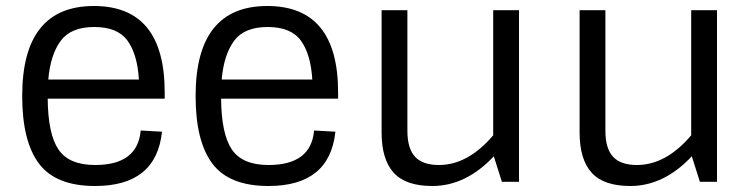

<svg xmlns="http://www.w3.org/2000/svg" viewBox="-20 -606 2516 640"><path d="M297 14Q166 14 110 -60.5Q54 -135 54 -286Q54 -586 293 -586Q529 -586 529 -298V-277H139Q140 -159 175 -107.5Q210 -56 297 -56Q439 -56 449 -171L520 -167Q501 14 297 14ZM141 -341H443Q438 -425 405 -470.5Q372 -516 294 -516Q216 -516 182 -469.5Q148 -423 141 -341Z M875 14Q744 14 688 -60.5Q632 -135 632 -286Q632 -586 871 -586Q1107 -586 1107 -298V-277H717Q718 -159 753 -107.5Q788 -56 875 -56Q1017 -56 1027 -171L1098 -167Q1079 14 875 14ZM719 -341H1021Q1016 -425 983 -470.5Q950 -516 872 -516Q794 -516 760 -469.5Q726 -423 719 -341Z M1421 14Q1332 14 1292 -30.5Q1252 -75 1252 -164V-572H1338V-170Q1338 -111 1363.5 -83.5Q1389 -56 1443 -56Q1540 -56 1624 -155V-572H1710V0H1653L1626 -85Q1533 14 1421 14Z M2081 14Q1992 14 1952 -30.5Q1912 -75 1912 -164V-572H1998V-170Q1998 -111 2023.5 -83.5Q2049 -56 2103 -56Q2200 -56 2284 -155V-572H2370V0H2313L2286 -85Q2193 14 2081 14Z"/></svg>

Font: Sintony
Style: Regular
Weight: 400
Version: Version 001.001